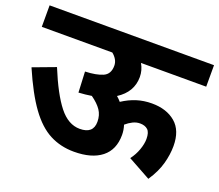

<svg xmlns="http://www.w3.org/2000/svg" viewBox="-107 -773 1055 924"><g transform="rotate(20 421.0 -311.0)"><path d="M0 -622H842V-512H508Q526 -481 526 -446Q526 -369 454 -323Q466 -313 476 -301Q511 -324 547.5 -335.5Q584 -347 625 -347Q700 -347 746 -308Q792 -269 792 -189Q792 -146 779 -98.5Q766 -51 732 0L616 -64Q636 -90 647 -121Q658 -152 658 -177Q658 -211 643.5 -224Q629 -237 604 -237Q585 -237 567 -228Q549 -219 533 -205Q541 -180 541 -155Q541 -79 491 -39.5Q441 0 350 0Q282 0 226 -29Q170 -58 120.5 -126Q71 -194 20 -312L135 -355Q185 -233 232.5 -173Q280 -113 339 -113Q408 -113 408 -174Q408 -208 391 -233Q374 -258 340 -282Q309 -277 274 -275L269 -381Q326 -383 359 -397.5Q392 -412 392 -455Q392 -472 383.5 -486.5Q375 -501 361 -512H0Z"/></g></svg>

Font: Noto Sans Devanagari UI
Style: Bold
Weight: 700
Designer: Jelle Bosma - Monotype Design Team
Foundry: Monotype Imaging Inc.
Version: Version 2.004; ttfautohint (v1.8.4.7-5d5b)